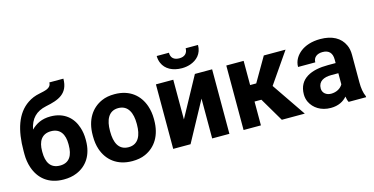

<svg xmlns="http://www.w3.org/2000/svg" viewBox="-77 -1135 2953 1518"><g transform="rotate(-15 1400.0 -375.5)"><path d="M157 -434C174 -520 220 -568 305 -586C410 -607 493 -638 493 -761H378C378 -711 323 -706 280 -696C244 -689 211 -676 182 -656C82 -589 41 -461 41 -290V-263C41 -224 47 -187 58 -154C90 -58 165 10 291 10C331 10 366 4 397 -9C483 -44 539 -123 539 -242V-252C539 -287 534 -320 524 -350C497 -436 428 -499 316 -499C244 -499 197 -473 157 -434ZM398 -252V-242C398 -163 370 -104 291 -104C211 -104 182 -162 182 -242V-252C182 -329 213 -385 290 -385C367 -385 398 -329 398 -252Z M601 -269V-259C601 -220 606 -185 617 -152C649 -58 727 10 852 10C892 10 928 4 959 -10C1047 -49 1102 -134 1102 -259V-269C1102 -308 1096 -343 1085 -376C1053 -470 976 -538 851 -538C811 -538 776 -532 745 -518C657 -479 601 -394 601 -269ZM961 -269V-259C961 -176 934 -104 852 -104C768 -104 742 -175 742 -259V-269C742 -351 769 -424 851 -424C933 -424 961 -352 961 -269Z M1507 -528 1330 -203V-528H1188V0H1330L1507 -326V0H1648V-528ZM1421 -679C1378 -679 1352 -700 1352 -743H1252C1252 -722 1256 -702 1264 -684C1287 -630 1344 -598 1421 -598C1446 -598 1469 -602 1490 -609C1545 -628 1590 -670 1590 -743H1489C1489 -702 1464 -679 1421 -679Z M1962 -195 2077 0H2265L2076 -277L2249 -528H2071L1956 -330H1906V-528H1764V0H1906V-195Z M2746 -128V-352C2746 -383 2741 -410 2730 -433C2699 -501 2632 -538 2534 -538C2465 -538 2409 -519 2370 -488C2338 -462 2309 -423 2309 -370H2450C2450 -412 2482 -434 2526 -434C2579 -434 2604 -404 2604 -353V-323H2541C2407 -323 2297 -279 2297 -148C2297 -125 2302 -104 2311 -85C2338 -30 2396 10 2477 10C2539 10 2582 -14 2610 -47C2613 -28 2617 -13 2624 0H2767V-8C2752 -41 2746 -79 2746 -128ZM2438 -159C2438 -218 2485 -240 2546 -240H2604V-149C2588 -120 2553 -98 2508 -98C2469 -98 2438 -122 2438 -159Z"/></g></svg>

Font: Asimov
Style: Regular
Weight: 500
Designer: Google
Version: Version 2.000980; 2014